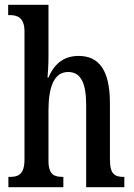

<svg xmlns="http://www.w3.org/2000/svg" viewBox="-20 -780 560 800"><path d="M15 0H244V-43H242C207 -43 182 -51 182 -110V-319C182 -415 204 -480 264 -480C319 -480 339 -430 339 -343V0H498V-43H496C460 -43 438 -52 438 -115V-350C438 -487 393 -547 307 -547C237 -547 201 -503 182 -457H178C179 -468 182 -507 182 -542V-760H14V-717H22C50 -717 82 -708 82 -650V-115C82 -52 55 -43 21 -43H15Z"/></svg>

Font: Noto Serif Sinhala ExtraCondensed Medium
Style: Regular
Weight: 500
Width: 2
Designer: Jelle Bosma - Monotype Design Team
Foundry: Monotype Imaging Inc.
Version: Version 2.007